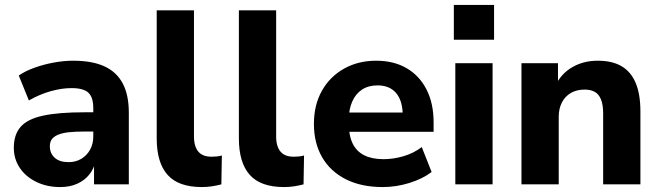

<svg xmlns="http://www.w3.org/2000/svg" viewBox="-20 -747 2670 778"><path d="M224 11Q170 11 127 -10Q84 -31 60 -67Q36 -103 36 -148Q36 -202 64 -233.5Q92 -265 155 -278.5Q218 -292 322 -292H375V-214H323Q284 -214 257.5 -211Q231 -208 214 -200.5Q197 -193 189.5 -182Q182 -171 182 -154Q182 -126 201.5 -108Q221 -90 258 -90Q287 -90 309.5 -103.5Q332 -117 345 -140.5Q358 -164 358 -194V-309Q358 -353 338 -371.5Q318 -390 270 -390Q230 -390 185.5 -377.5Q141 -365 97 -340L56 -441Q82 -459 119.5 -472.5Q157 -486 198 -493.5Q239 -501 276 -501Q353 -501 402.5 -478.5Q452 -456 477 -409.5Q502 -363 502 -290V0H361V-99H368Q362 -65 342.5 -40.5Q323 -16 293 -2.5Q263 11 224 11Z M798 11Q703 11 659 -38.5Q615 -88 615 -186V-705H766V-192Q766 -167 774 -148.5Q782 -130 797.5 -121Q813 -112 837 -112Q847 -112 858 -113Q869 -114 879 -117L877 0Q858 5 838.5 8Q819 11 798 11Z M1131 11Q1036 11 992 -38.5Q948 -88 948 -186V-705H1099V-192Q1099 -167 1107 -148.5Q1115 -130 1130.5 -121Q1146 -112 1170 -112Q1180 -112 1191 -113Q1202 -114 1212 -117L1210 0Q1191 5 1171.5 8Q1152 11 1131 11Z M1531 11Q1444 11 1381.5 -20.5Q1319 -52 1285.5 -109.5Q1252 -167 1252 -245Q1252 -321 1284 -378.5Q1316 -436 1373.5 -468.5Q1431 -501 1504 -501Q1576 -501 1628 -470.5Q1680 -440 1708.5 -384Q1737 -328 1737 -251V-213H1376V-291H1628L1612 -277Q1612 -338 1585.5 -369.5Q1559 -401 1510 -401Q1473 -401 1447 -384Q1421 -367 1407 -335Q1393 -303 1393 -258V-250Q1393 -199 1408.5 -166.5Q1424 -134 1455.5 -118Q1487 -102 1534 -102Q1574 -102 1615 -114Q1656 -126 1689 -151L1729 -50Q1692 -22 1638.5 -5.5Q1585 11 1531 11Z M1819 -586V-727H1982V-586ZM1825 0V-491H1976V0Z M2093 0V-491H2241V-399H2230Q2253 -448 2298.5 -474.5Q2344 -501 2402 -501Q2461 -501 2499 -478.5Q2537 -456 2556 -410.5Q2575 -365 2575 -295V0H2424V-288Q2424 -322 2415.5 -343.5Q2407 -365 2390.5 -374.5Q2374 -384 2349 -384Q2317 -384 2293.5 -370.5Q2270 -357 2257 -332Q2244 -307 2244 -274V0Z"/></svg>

Font: Nunito Sans 12pt ExtraBold
Style: Regular
Weight: 800
Designer: Vernon Adams
Foundry: Vernon Adams
Version: Version 3.101;gftools[0.9.27]